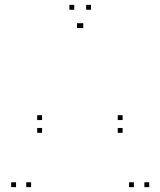

<svg xmlns="http://www.w3.org/2000/svg" viewBox="-20 -760 660 790"><path d="M354.5 -720V-740H334.5V-720ZM285.5 -720V-740H265.5V-720ZM46 10V-10H26V10ZM108 10V-10H88V10ZM317 -644.5V-664.5H297V-644.5ZM322.5 -644.5V-664.5H302.5V-644.5ZM531 10V-10H511V10ZM594 10V-10H574V10ZM484.5 -213.5V-233.5H464.5V-213.5ZM484.5 -266V-286H464.5V-266ZM153 -266V-286H133V-266ZM153 -213.5V-233.5H133V-213.5Z"/></svg>

Font: Monaspace Neon Dots Var
Style: Regular
Weight: 400
Designer: Riley Cran and the Lettermatic Team
Version: Version 1.100 (Monaspace Neon Dots)